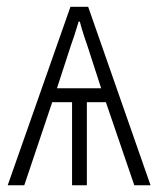

<svg xmlns="http://www.w3.org/2000/svg" viewBox="-20 -551 478 571"><path d="M242.2 -530.8 427.7 0H379.4L294.9 -247.1H238.3V0H194.3V-247.1H135.3L52.2 0H2.9L189.5 -530.8ZM217.3 -486.8H213.9Q210.4 -475.6 207 -464.4Q203.6 -453.1 199.7 -441.4Q195.8 -429.7 190.9 -416L149.4 -288.6H280.8L239.7 -415.5Q234.9 -429.7 230.7 -441.9Q226.6 -454.1 223.4 -465.1Q220.2 -476.1 217.3 -486.8Z"/></svg>

Font: Open Sans SemiCondensed Light
Style: Regular
Weight: 300
Width: 4
Designer: Monotype Design Team
Foundry: Monotype Imaging Inc.
Version: Version 3.000